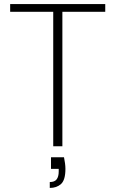

<svg xmlns="http://www.w3.org/2000/svg" viewBox="-20 -720 569 945"><path d="M242 0V-662H30V-700H498V-662H287V0ZM225 205V176Q249 176 259 162.5Q269 149 269 124V111H231V54H295Q298 69 300 83.5Q302 98 302 111Q302 166 280.5 185.5Q259 205 225 205Z"/></svg>

Font: DM Sans 11pt ExtraLight
Style: Regular
Weight: 250
Version: Version 4.004;gftools[0.9.30]